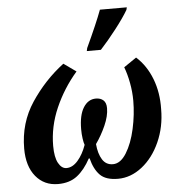

<svg xmlns="http://www.w3.org/2000/svg" viewBox="-55 -848 843 910"><g transform="rotate(-5 366.0 -393.0)"><path d="M39 -171Q39 -293 103.5 -390Q168 -487 259 -556L318 -514Q254 -440 215.5 -352Q177 -264 177 -172Q177 -118 192.5 -90Q208 -62 231 -62Q260 -62 285 -90.5Q310 -119 326 -164Q322 -174 319 -195Q316 -216 316 -239Q316 -306 338.5 -342Q361 -378 398 -378Q420 -378 433.5 -366Q447 -354 447 -328Q447 -291 427 -246Q407 -201 380 -163Q384 -117 401.5 -89Q419 -61 452 -61Q488 -61 516 -106Q544 -151 559 -219Q574 -287 574 -353Q574 -394 566 -437Q558 -480 545 -514L605 -555Q653 -512 678.5 -446Q704 -380 702 -301Q702 -217 670 -145.5Q638 -74 584.5 -32Q531 10 470 10Q412 10 384.5 -18Q357 -46 344 -98H340Q312 -46 276 -18Q240 10 185 10Q119 10 79 -38.5Q39 -87 39 -171ZM378 -620Q431 -734 454 -796H582L579 -784Q558 -748 518 -696.5Q478 -645 442 -606H375Z"/></g></svg>

Font: Noto Serif Narrow
Style: Bold Italic
Weight: 700
Width: 4
Italic angle: -12°
Designer: Monotype Design Team
Foundry: Monotype Imaging Inc.
Version: Version 1.001